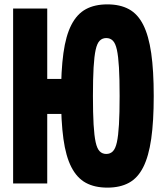

<svg xmlns="http://www.w3.org/2000/svg" viewBox="-20 -839 740 878"><path d="M40 -800H196V-478H287V-318H196V0H40ZM471 19Q413 19 372.5 -3Q332 -25 306.5 -74.5Q281 -124 270 -204Q259 -284 259 -400Q259 -516 270 -596Q281 -676 306.5 -725.5Q332 -775 372.5 -797Q413 -819 471 -819Q529 -819 569.5 -797Q610 -775 635 -725.5Q660 -676 671.5 -596Q683 -516 683 -400Q683 -284 671.5 -204Q660 -124 635 -74.5Q610 -25 569.5 -3Q529 19 471 19ZM466 -135Q484 -135 496 -147Q508 -159 514.5 -188.5Q521 -218 524 -269.5Q527 -321 527 -400Q527 -479 524 -530.5Q521 -582 514.5 -611.5Q508 -641 496 -653Q484 -665 466 -665Q448 -665 436 -653Q424 -641 417.5 -611.5Q411 -582 408 -530.5Q405 -479 405 -400Q405 -321 408 -269.5Q411 -218 417.5 -188.5Q424 -159 436 -147Q448 -135 466 -135Z"/></svg>

Font: Martian Mono
Style: Bold
Weight: 700
Designer: Roman Shamin
Foundry: Evil Martians
Version: Version 1.000